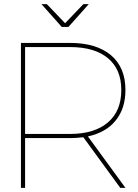

<svg xmlns="http://www.w3.org/2000/svg" viewBox="-20 -906 666 926"><path d="M538 -325C569 -363 585 -412 585 -472C585 -544 562 -600 515 -640C468 -679 403 -699 318 -699H81V0H101V-240H318C334 -240 355 -241 382 -244L560 0H585L404 -248C462 -261 507 -286 538 -325ZM318 -260H101V-679H318C397 -679 458 -661 501 -625C544 -589 565 -538 565 -472C565 -405 544 -353 501 -316C458 -279 397 -260 318 -260ZM382 -886 294 -794 206 -886H180L278 -776H310L408 -886Z"/></svg>

Font: Argentum Sans Thin
Style: Regular
Weight: 250
Designer: Julieta Ulanovsky
Foundry: Julieta Ulanovsky
Version: Version 5.001;February 15, 2019;FontCreator 11.5.0.2425 64-b